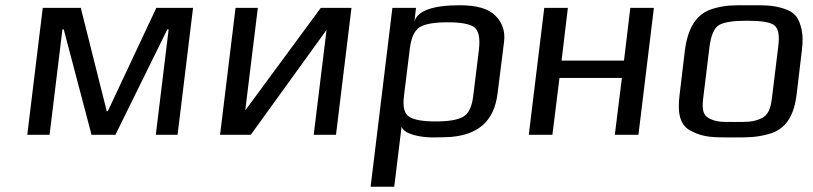

<svg xmlns="http://www.w3.org/2000/svg" viewBox="-20 -514 3100 732"><path d="M657 0 716 -484H576L391 -90H387L288 -484H143L84 0H169L218 -402H223L329 0H420L618 -402H623L574 0Z M936 0 1225 -400 1176 0H1261L1320 -484H1203L915 -93L963 -484H878L819 0Z M1632 10C1658 10 1681 9 1700 8C1800 -1 1864 -49 1877 -158L1902 -357C1906 -394 1896 -427 1869 -454C1843 -481 1797 -494 1733 -494C1630 -494 1572 -473 1560 -432L1566 -484H1476L1393 198H1483L1511 -31C1521 -1 1585 10 1632 10ZM1784 -147C1779 -106 1766 -80 1746 -69C1725 -57 1691 -51 1641 -51C1592 -51 1558 -57 1540 -69C1522 -80 1515 -106 1520 -147L1542 -325C1547 -370 1560 -398 1581 -411C1601 -423 1637 -429 1687 -429C1736 -429 1770 -423 1787 -411C1805 -398 1811 -370 1806 -325Z M2414 0 2473 -484H2383L2359 -283H2121L2145 -484H2055L1996 0H2086L2113 -217H2351L2324 0Z M3037 -321C3041 -353 3041 -380 3036 -402C3026 -445 3012 -467 2969 -481C2923 -495 2899 -494 2836 -494C2773 -494 2748 -495 2699 -481C2633 -462 2602 -405 2591 -321L2571 -153C2562 -82 2572 -35 2616 -14C2663 10 2697 10 2774 10C2835 10 2863 10 2911 -3C2976 -21 3007 -72 3017 -153ZM2923 -140C2918 -100 2909 -74 2881 -62C2849 -48 2828 -49 2781 -49C2734 -49 2713 -48 2685 -62C2659 -74 2656 -100 2661 -140L2685 -336C2691 -381 2703 -408 2722 -419C2742 -430 2777 -435 2828 -435C2880 -435 2914 -430 2930 -419C2947 -408 2953 -381 2947 -336Z"/></svg>

Font: Gamestation Text
Style: Italic
Weight: 400
Designer: Jonas Hecksher
Foundry: Jonas Hecksher, Playtypeª, e-types AS
Version: Version 1.003